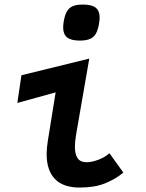

<svg xmlns="http://www.w3.org/2000/svg" viewBox="-20 -816 640 842"><path d="M184.5 -140.5Q184.5 -163 189.5 -197L224 -411L56 -364.5L74 -486L371.5 -559L314 -227.5Q308.5 -196 308.5 -171.5Q308.5 -139.5 320.5 -122Q332.5 -104.5 360 -104.5Q381.5 -104.5 410.2 -115Q439 -125.5 460 -144L521 -59Q485 -29.5 439.5 -11.5Q394 6.5 329.5 6.5Q257 6.5 220.8 -31.2Q184.5 -69 184.5 -140.5ZM257 -695.5Q257 -708.5 260 -725Q265 -752 274.2 -767.2Q283.5 -782.5 299.8 -789.2Q316 -796 344 -796Q382.5 -796 399.8 -782.2Q417 -768.5 417 -738.5Q417 -727.5 413.5 -707.5Q408.5 -681.5 399.5 -666.8Q390.5 -652 374 -645Q357.5 -638 329.5 -638Q291.5 -638 274.2 -652Q257 -666 257 -695.5Z"/></svg>

Font: JuliaMono BoldItalic
Style: Regular
Weight: 700
Italic angle: -9°
Monospace: yes
Designer: cormullion
Foundry: corm
Version: Version 0.049; ttfautohint (v1.8.4)